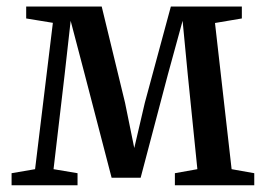

<svg xmlns="http://www.w3.org/2000/svg" viewBox="-20 -552 792 572"><path d="M14.5 0V-36L84.5 -48L137.5 -484L58 -497V-532.5H283L352.5 -246L380 -111L411.5 -246L489 -532.5H700.5V-497L620.5 -483.5L670 -48L737.5 -36V0H501V-36L568 -48L539.5 -328.5L524 -490L480 -329.5L399 -22.5H312.5L232.5 -330L190.5 -490L172.5 -329.5L139.5 -48L211 -36V0Z"/></svg>

Font: Merriweather 72pt
Style: Regular
Weight: 400
Version: Version 2.100